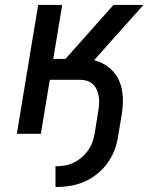

<svg xmlns="http://www.w3.org/2000/svg" viewBox="-20 -540 640 775"><path d="M204 215V131Q223 131 241.5 128Q260 125 277.5 116.5Q295 108 310 95Q325 82 336.5 65.5Q348 49 354 31Q360 13 363 -6L376 -88Q379 -104 380 -119Q381 -134 379 -148.5Q377 -163 371.5 -176Q366 -189 356 -199Q346 -209 332 -213.5Q318 -218 303 -218H181L145 0H48L134 -520H231L195 -302H244L438 -520H559L440 -387L360 -297Q383 -291 402.5 -279.5Q422 -268 437 -251.5Q452 -235 461 -214Q470 -193 473.5 -170Q477 -147 476 -123Q475 -99 471 -75L457 8Q453 37 442.5 65Q432 93 414 118Q396 143 371.5 162.5Q347 182 319 194Q291 206 262 210.5Q233 215 204 215Z"/></svg>

Font: Iosevka Custom Medium Oblique
Style: Regular
Weight: 500
Italic angle: -9°
Designer: Belleve Invis
Foundry: Belleve Invis
Version: Version 27.0.1